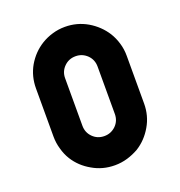

<svg xmlns="http://www.w3.org/2000/svg" viewBox="-134 -864 919 978"><g transform="rotate(-20 325.0 -375.0)"><path d="M79.1 -245.1Q79.1 -209 88.9 -176.8Q97.7 -143.6 115.2 -115.2Q147.5 -63.5 203.1 -32.2Q257.8 0 324.2 0Q359.4 0 392.6 -9.8Q424.8 -19.5 454.1 -36.1Q505.9 -68.4 538.1 -124Q570.3 -178.7 570.3 -245.1Q570.3 -331.1 570.3 -503.9Q570.3 -540 560.5 -572.3Q550.8 -605.5 533.2 -633.8Q500 -685.5 445.3 -717.8Q389.6 -750 324.2 -750Q288.1 -750 255.9 -740.2Q222.7 -730.5 194.3 -712.9Q142.6 -680.7 110.4 -626Q79.1 -571.3 79.1 -504.9Q79.1 -492.2 79.1 -466.8Q79.1 -411.1 79.1 -245.1ZM236.3 -503.9Q236.3 -540 261.7 -565.4Q287.1 -590.8 324.2 -590.8Q360.4 -590.8 386.7 -565.4Q412.1 -540 412.1 -502.9Q412.1 -417 412.1 -246.1Q412.1 -209 386.7 -183.6Q360.4 -158.2 324.2 -158.2Q287.1 -158.2 261.7 -183.6Q236.3 -209 236.3 -246.1Q236.3 -332 236.3 -503.9Z"/></g></svg>

Font: Big John
Style: Regular
Weight: 400
Designer: Ion Lucin
Version: Version 1.000